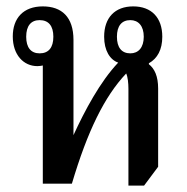

<svg xmlns="http://www.w3.org/2000/svg" viewBox="-20 -575 584 601"><path d="M382 6H431L475 -53V-298C475 -336 464 -360 446 -374V-377C473 -392 488 -420 488 -460C488 -520 454 -555 397 -555C340 -555 306 -520 306 -460C306 -417 324 -388 350 -379C293 -319 245 -228 210 -152V-450C210 -522 173 -555 114 -555C53 -555 20 -518 20 -461C20 -403 54 -368 97 -368C103 -368 109 -369 114 -370V0H205C254 -165 307 -273 375 -345C380 -334 382 -315 382 -297ZM104 -408C77 -408 62 -426 62 -460C62 -494 77 -512 104 -512C132 -512 147 -494 147 -460C147 -426 132 -408 104 -408ZM388 -408C361 -408 346 -426 346 -460C346 -494 361 -512 388 -512C413 -512 430 -494 430 -460C430 -426 413 -408 388 -408Z"/></svg>

Font: Noto Serif Thai Condensed Medium
Style: Regular
Weight: 500
Width: 3
Designer: Monotype Design Team
Foundry: Monotype Imaging Inc.
Version: Version 2.002